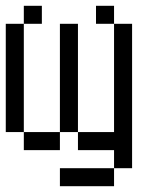

<svg xmlns="http://www.w3.org/2000/svg" viewBox="-20 -520 540 665"><path d="M125 -437.5V-500H62.5V-437.5H0Q0 -437.5 0 -62.5H62.5V0H187.5V-62.5H62.5Q62.5 -62.5 62.5 -437.5ZM375 62.5H187.5V125H375ZM375 62.5H437.5Q437.5 62.5 437.5 -437.5H375Q375 -437.5 375 -62.5H250V0H375ZM187.5 -62.5H250Q250 -62.5 250 -437.5H187.5Q187.5 -437.5 187.5 -62.5ZM375 -437.5V-500H312.5V-437.5Z"/></svg>

Font: UnifontExMono
Style: Regular
Weight: 500
Version: Version 15.0.06